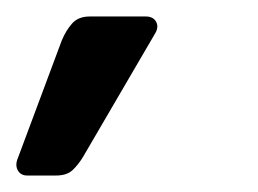

<svg xmlns="http://www.w3.org/2000/svg" viewBox="-41 -138 313 233"><path d="M34 -89Q39 -101 46.5 -109.5Q54 -118 68 -118H136Q145 -118 148.5 -111.5Q152 -105 147 -97L60 52Q54 62 47 68.5Q40 75 27 75H-8Q-16 75 -19.5 68.5Q-23 62 -19 53Z"/></svg>

Font: Rubik
Style: Italic
Weight: 400
Italic angle: -12°
Designer: Hubert and Fischer
Foundry: Hubert and Fischer
Version: Version 2.300;gftools[0.9.30]